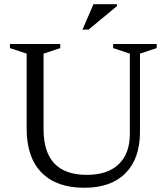

<svg xmlns="http://www.w3.org/2000/svg" viewBox="-20 -878 789 908"><path d="M594 -244.5V-624.5L515 -650.5V-670H721V-650.5L642 -624.5V-254.5Q642 -128 573.5 -59Q505 10 379 10Q247.5 10 176.8 -61.5Q106 -133 106 -271.5V-624.5L27 -650.5V-670H265V-650.5L186 -624.5V-267Q186 -51 390.5 -51Q489 -51 541.5 -101.5Q594 -152 594 -244.5ZM370 -738 422 -858H533V-849L399 -738Z"/></svg>

Font: Newsreader Text
Style: Regular
Weight: 400
Designer: Hugues Gentile
Foundry: Production Type
Version: Version 1.002